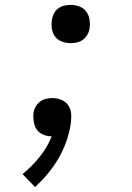

<svg xmlns="http://www.w3.org/2000/svg" viewBox="-20 -548 540 783"><path d="M268 -372Q250 -372 232.5 -378.5Q215 -385 204.5 -399Q194 -413 191.5 -431.5Q189 -450 192 -469Q194 -482 200.5 -494Q207 -506 218 -514Q229 -522 242 -525Q255 -528 268 -528Q287 -528 304 -521.5Q321 -515 331.5 -501Q342 -487 345 -468.5Q348 -450 345 -431Q343 -418 336 -406Q329 -394 318 -386Q307 -378 294 -375Q281 -372 268 -372ZM123 215 72 162Q110 131 141.5 92Q173 53 191 8Q175 8 160 2.5Q145 -3 135 -13.5Q125 -24 120.5 -39Q116 -54 116 -70Q116 -75 116 -79.5Q116 -84 117 -89Q119 -102 126 -114Q133 -126 144 -134Q155 -142 168 -145Q181 -148 194 -148Q214 -148 232 -140Q250 -132 260 -116Q270 -100 270.5 -79.5Q271 -59 268 -39Q262 -3 249.5 31.5Q237 66 218.5 98Q200 130 175.5 159.5Q151 189 123 215Z"/></svg>

Font: Iosevka Gothic
Style: Italic
Weight: 400
Italic angle: -9°
Monospace: yes
Designer: Belleve Invis
Foundry: Belleve Invis
Version: Version 15.5.1; ttfautohint (v1.8.4)